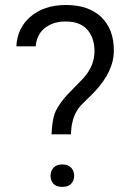

<svg xmlns="http://www.w3.org/2000/svg" viewBox="-20 -733 512 751"><path d="M181.6 -207.5H257.3C257.8 -214.4 258.3 -220.7 258.8 -227.1C259.3 -233.4 259.8 -239.3 261.2 -245.6C262.2 -251.5 263.7 -257.3 265.1 -262.7C266.6 -268.1 268.1 -273.4 270.5 -278.8C272.5 -283.7 274.9 -288.6 277.3 -293.5C279.8 -297.9 282.2 -302.2 285.2 -306.6C288.1 -311 291.5 -314.9 294.9 -318.8V-319.3L348.1 -372.1C399.4 -425.8 425.3 -480 425.3 -535.2C425.3 -563 421.4 -587.9 413.1 -609.9C404.8 -631.3 392.6 -649.9 376.5 -666C359.9 -681.6 339.8 -693.4 316.9 -701.7C293.9 -709.5 267.1 -713.4 237.3 -713.4C180.2 -713.4 133.3 -697.8 97.7 -666.5C64.5 -637.2 46.4 -599.1 43.9 -551.8H119.6C120.6 -565.9 124 -578.6 129.4 -590.3C134.8 -602.1 142.1 -612.3 152.3 -620.6C155.8 -624 159.7 -627 164.1 -629.4C168 -631.8 172.4 -634.3 176.8 -636.7C181.2 -638.7 185.5 -640.6 190.4 -642.1C194.8 -643.6 199.7 -645 205.1 -646C210 -647 215.3 -647.9 220.7 -648.4C226.1 -648.9 231.4 -648.9 237.3 -648.9C273.9 -648.9 301.8 -638.7 320.8 -617.7C339.8 -596.7 349.6 -568.4 349.6 -532.2C349.6 -494.6 335.4 -460 306.6 -427.7L242.7 -361.8C234.4 -352.5 227.5 -344.2 221.2 -335.9C214.8 -327.6 209.5 -319.3 205.1 -312C200.7 -304.2 196.8 -296.9 194.3 -289.6C187 -269.5 183.1 -242.2 181.6 -207.5ZM177.7 -45.4C177.7 -32.7 181.6 -22.5 189 -14.2C196.8 -5.9 208.5 -2 224.1 -2C239.3 -2 251 -5.9 258.3 -14.2C266.1 -22.5 270 -32.7 270 -45.4C270 -51.8 269 -57.6 267.1 -63C265.1 -68.4 262.2 -72.8 258.3 -77.1C250.5 -85.4 238.8 -89.8 223.6 -89.8C208.5 -89.8 196.8 -85.4 189.5 -77.1C181.6 -68.8 177.7 -58.1 177.7 -45.4Z"/></svg>

Font: Shabnam FD Light
Style: Regular
Weight: 300
Foundry: DejaVu fonts team - Redesigned by Saber Rastikerdar - Based on Vazir font
Version: Version 5.00;October 20, 2019;FontCreator 12.0.0.2547 64-bit